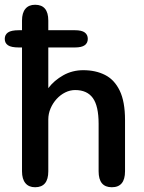

<svg xmlns="http://www.w3.org/2000/svg" viewBox="-29 -782 604 807"><path d="M-9 -618.5Q-9 -636 4.5 -645.5Q18 -655 50.5 -655H285.5Q314.5 -655 327.2 -645.5Q340 -636 340 -618.5Q340 -601.5 327.2 -592Q314.5 -582.5 285.5 -582.5H50.5Q18 -582.5 4.5 -591.8Q-9 -601 -9 -618.5ZM441 5Q385.5 5 385.5 -62V-261.5Q385.5 -336.5 361.2 -370Q337 -403.5 287 -403.5Q265.5 -403.5 245.2 -393.5Q225 -383.5 209 -366Q193 -348.5 183.5 -326.2Q174 -304 174 -280V-62Q174 5 118.5 5Q92 5 77.8 -12.2Q63.5 -29.5 63.5 -62V-695.5Q63.5 -728 77.8 -745Q92 -762 118.5 -762Q174 -762 174 -695.5V-411.5Q198.5 -444 236.8 -465.5Q275 -487 321 -487Q373 -487 412.5 -467Q452 -447 474.2 -401Q496.5 -355 496.5 -277.5V-62Q496.5 5 441 5Z"/></svg>

Font: Sono Medium
Style: Regular
Weight: 500
Designer: Tyler Finck
Foundry: Tyler Finck
Version: Version 2.112